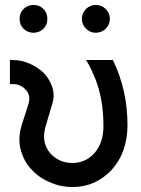

<svg xmlns="http://www.w3.org/2000/svg" viewBox="-20 -742 570 774"><path d="M20 -500V-403H33Q63 -403 84 -380Q105 -357 95 -324L67 -236Q51 -182 64 -137Q70 -115 80.5 -95Q91 -75 107 -59Q122 -42 141 -29Q160 -16 182 -7Q204 3 226.5 7.5Q249 12 272 12Q365 12 430 -57Q493 -126 494 -236Q494 -380 435 -500H327Q339 -481 348.5 -460.5Q358 -440 366 -420Q381 -381 389 -334.5Q397 -288 397 -233Q397 -167 361 -125Q325 -85 272 -85Q217 -85 182 -125Q145 -169 164 -233L191 -324Q197 -344 196 -362Q195 -380 188 -398Q177 -427 156.5 -447.5Q136 -468 107 -482Q88 -491 70 -495.5Q52 -500 33 -500ZM115 -722Q91 -722 75 -706Q59 -690 59 -666Q59 -642 75 -626Q92 -610 115 -610Q138 -610 155 -626Q171 -642 171 -666Q171 -690 155 -706Q139 -722 115 -722ZM366 -722Q343 -722 327 -706Q310 -689 310 -666Q310 -643 327 -626Q343 -610 366 -610Q389 -610 406 -626Q423 -643 423 -666Q423 -689 406 -706Q390 -722 366 -722Z"/></svg>

Font: Unageo
Style: Medium
Weight: 500
Designer: Richard Sepsi
Foundry: Richard Sepsi
Version: Version 2.000